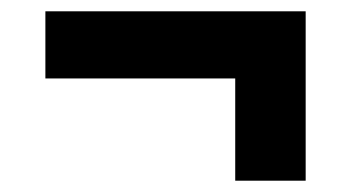

<svg xmlns="http://www.w3.org/2000/svg" viewBox="-20 -464 618 338"><path d="M59.9 -325.9V-444.1H518.1V-145.9H394.1V-325.9Z"/></svg>

Font: Oxanium ExtraLight
Style: Regular
Weight: 200
Designer: Severin Meyer
Version: Version 2.000